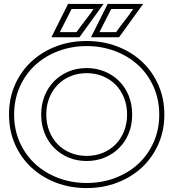

<svg xmlns="http://www.w3.org/2000/svg" viewBox="-20 -934 884 979"><path d="M52 -350Q52 -273 80.5 -209Q109 -145 158.5 -99Q208 -53 276 -27Q344 -1 422 -1Q500 -1 568 -27Q636 -53 685.5 -99Q735 -145 763.5 -209Q792 -273 792 -350Q792 -426 763.5 -490.5Q735 -555 685.5 -601Q636 -647 568 -673Q500 -699 422 -699Q344 -699 276 -673Q208 -647 158.5 -601Q109 -555 80.5 -490.5Q52 -426 52 -350ZM26 -350Q26 -433 56.5 -502Q87 -571 140.5 -620.5Q194 -670 266 -697.5Q338 -725 422 -725Q506 -725 578.5 -697Q651 -669 704 -619.5Q757 -570 787.5 -501Q818 -432 818 -350Q818 -268 787.5 -199Q757 -130 704 -80.5Q651 -31 578.5 -3Q506 25 422 25Q338 25 266 -2.5Q194 -30 140.5 -79.5Q87 -129 56.5 -198Q26 -267 26 -350ZM654 -350Q654 -298 636.5 -254.5Q619 -211 587.5 -179.5Q556 -148 513.5 -130.5Q471 -113 422 -113Q372 -113 330 -130.5Q288 -148 256.5 -179.5Q225 -211 207.5 -254.5Q190 -298 190 -350Q190 -402 207.5 -445.5Q225 -489 256.5 -520.5Q288 -552 330 -569.5Q372 -587 422 -587Q471 -587 513.5 -569.5Q556 -552 587.5 -520.5Q619 -489 636.5 -445.5Q654 -402 654 -350ZM628 -350Q628 -396 612.5 -435Q597 -474 569.5 -502Q542 -530 504 -545.5Q466 -561 422 -561Q378 -561 340 -545.5Q302 -530 274.5 -502Q247 -474 231.5 -435Q216 -396 216 -350Q216 -304 231.5 -265Q247 -226 274.5 -198Q302 -170 340 -154.5Q378 -139 422 -139Q466 -139 504 -154.5Q542 -170 569.5 -198Q597 -226 612.5 -265Q628 -304 628 -350ZM285 -770H370Q382 -787 392.5 -801Q403 -815 413.5 -828.5Q424 -842 434.5 -856Q445 -870 457 -888H345ZM327 -914H508L385 -744H242ZM487 -770H572Q584 -787 594.5 -801Q605 -815 615.5 -828.5Q626 -842 636.5 -856Q647 -870 659 -888H547ZM529 -914H710L587 -744H444Z"/></svg>

Font: CMG Sans Outline
Style: Outline
Weight: 700
Designer: Julieta Ulanovsky
Foundry: Julieta Ulanovsky
Version: Version 7.200